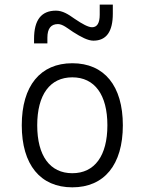

<svg xmlns="http://www.w3.org/2000/svg" viewBox="-20 -801 626 831"><path d="M293 9.8C431.2 9.8 511.7 -87.9 511.7 -258.8C511.7 -429.7 431.2 -527.3 293 -527.3C154.8 -527.3 74.2 -429.7 74.2 -258.8C74.2 -87.9 154.8 9.8 293 9.8ZM293 -51.3C196.3 -51.3 141.1 -126.5 141.1 -258.8C141.1 -391.1 196.3 -466.3 293 -466.3C389.6 -466.3 444.8 -391.1 444.8 -258.8C444.8 -126.5 389.6 -51.3 293 -51.3ZM127.4 -613.3H185.1V-637.7C185.1 -677.2 200.2 -696.8 231 -696.8C252 -696.8 274.4 -676.8 296.4 -662.6C331.1 -640.6 360.4 -625 384.3 -625C440.4 -625 468.3 -664.1 468.3 -742.2V-781.2H411.6V-737.3C411.6 -701.2 400.4 -683.1 378.4 -683.1C362.3 -683.1 337.4 -696.3 302.2 -720.2C275.4 -739.3 251 -754.9 222.2 -754.9C158.7 -754.9 127.4 -714.4 127.4 -632.8Z"/></svg>

Font: Cascadia Code PL Light
Style: Regular
Weight: 300
Monospace: yes
Designer: Aaron Bell
Foundry: Saja Typeworks
Version: Version 2404.023